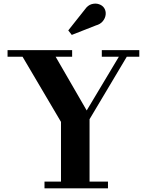

<svg xmlns="http://www.w3.org/2000/svg" viewBox="-20 -1022 802 1042"><path d="M500.5 -884 369.5 -832.5 350.5 -857 440.5 -970.5Q456.5 -993.5 477.5 -999.5Q498.5 -1005.5 517 -999.2Q535.5 -993 545 -979Q555.5 -963 553.5 -943.2Q551.5 -923.5 538 -907Q524.5 -890.5 500.5 -884ZM221.5 -36.5H311V-360.5L102.5 -714H21V-750H371.5V-714H282L450.5 -422.5L625 -714H532.5V-750H736V-714H668L466 -375V-36.5H566V0H221.5Z"/></svg>

Font: Bodoni* 06pt
Style: Bold
Weight: 700
Version: Version 2.3